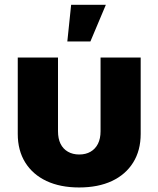

<svg xmlns="http://www.w3.org/2000/svg" viewBox="-20 -786 671 813"><path d="M314.9 7.8Q235.4 7.8 177 -19.5Q118.7 -46.9 86.9 -97.9Q55.2 -148.9 55.2 -218.8V-542.5H225.6V-230.5Q225.6 -199.2 236.3 -177.2Q247.1 -155.3 267.6 -143.6Q288.1 -131.8 315.4 -131.8Q343.3 -131.8 363.5 -143.6Q383.8 -155.3 394.8 -177.2Q405.8 -199.2 405.8 -230.5V-542.5H575.7V-218.8Q575.7 -148.9 543.9 -97.9Q512.2 -46.9 453.9 -19.5Q395.5 7.8 314.9 7.8ZM265.1 -610.4 281.2 -765.6H428.2L362.8 -610.4Z"/></svg>

Font: Inter 16pt ExtraBold
Style: Regular
Weight: 800
Version: Version 4.001;git-66647c0bb